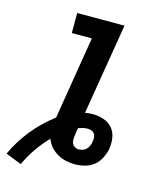

<svg xmlns="http://www.w3.org/2000/svg" viewBox="-152 -814 772 972"><g transform="rotate(15 234.5 -328.5)"><path d="M52 78 -31 45Q-15 10 5.5 -23Q26 -56 50.5 -86.5Q75 -117 103.5 -144.5Q132 -172 164 -196L235 -630H130V-735H378L299 -257Q309 -259 319 -260Q329 -261 339 -261Q368 -261 395.5 -252Q423 -243 441 -223Q459 -203 464.5 -174.5Q470 -146 465 -116Q465 -115 465 -114Q465 -113 465 -112Q460 -87 447.5 -62.5Q435 -38 414 -21.5Q393 -5 367 1.5Q341 8 316 8Q291 8 267.5 2.5Q244 -3 223.5 -15Q203 -27 187.5 -44.5Q172 -62 164 -85Q129 -49 100.5 -8Q72 33 52 78ZM316 -70Q327 -70 338 -74Q349 -78 356.5 -86.5Q364 -95 368.5 -105.5Q373 -116 374 -126Q376 -137 375.5 -148Q375 -159 369 -167.5Q363 -176 353 -179.5Q343 -183 332 -183Q320 -183 308 -180Q296 -177 285 -173Q284 -165 282.5 -157.5Q281 -150 280 -143Q278 -130 277 -117.5Q276 -105 280 -94Q284 -83 294 -76.5Q304 -70 316 -70Z"/></g></svg>

Font: Iosevka SS04 Extrabold
Style: Italic
Weight: 800
Italic angle: -9°
Monospace: yes
Designer: Belleve Invis
Foundry: Belleve Invis
Version: Version 19.0.0; ttfautohint (v1.8.4)